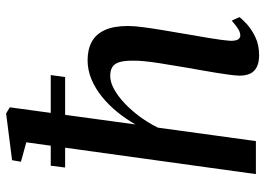

<svg xmlns="http://www.w3.org/2000/svg" viewBox="-140 -717 868 628"><g transform="rotate(-90 294.0 -403.0)"><path d="M427.5 10.5Q404 10.5 389 3Q374 -4.5 367.2 -18.8Q360.5 -33 360.5 -54.5Q361 -67 363.5 -86.5Q366 -106 369.8 -129Q373.5 -152 377.8 -176Q382 -200 386 -222.5Q389.5 -245 393.8 -269.5Q398 -294 401.8 -318.2Q405.5 -342.5 407.8 -365Q410 -387.5 409.5 -406Q409.5 -432.5 404.2 -448Q399 -463.5 388 -470Q377 -476.5 359.5 -476.5Q339.5 -476.5 316.2 -463.8Q293 -451 269.8 -429Q246.5 -407 226 -379Q205.5 -351 190.5 -320.5L146.5 0H38.5L142.5 -751L79 -768.5L84 -797.5L237 -817L257 -805L201 -394Q219 -425.5 242 -453.8Q265 -482 292 -503.8Q319 -525.5 349 -538Q379 -550.5 411 -550.5Q446 -550.5 471 -537Q496 -523.5 509.5 -494.5Q523 -465.5 523 -418.5Q523 -398 519 -368Q515 -338 509.5 -305Q504 -272 499 -243Q495.5 -222.5 491.8 -200.2Q488 -178 484.2 -156.5Q480.5 -135 478 -115.8Q475.5 -96.5 474.5 -82Q474.5 -65.5 479.2 -58.2Q484 -51 491.5 -51Q501.5 -51 512.5 -57.5Q523.5 -64 540.5 -79L552 -54Q545.5 -44.5 528.8 -29.2Q512 -14 486.5 -1.8Q461 10.5 427.5 10.5ZM66 -671H362.5L356 -624H60Z"/></g></svg>

Font: Merriweather 60pt Medium
Style: Italic
Weight: 500
Italic angle: -7.8°
Version: Version 2.101